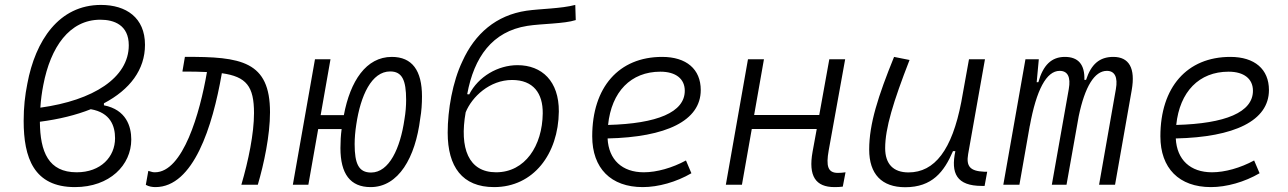

<svg xmlns="http://www.w3.org/2000/svg" viewBox="-20 -762 5313 792"><path d="M408.7 -335.9C516.1 -392.6 578.1 -474.6 578.1 -577.1C578.1 -689.5 500 -741.7 396.5 -741.7C223.1 -741.7 126 -594.7 92.8 -417C83 -368.2 77.6 -319.8 77.6 -263.2C77.6 -111.8 119.1 9.8 289.1 9.8C432.6 9.8 521.5 -81.1 521.5 -186.5C521.5 -240.7 500.5 -309.6 408.7 -327.6ZM146.5 -317.9C148.4 -349.6 152.8 -381.8 158.7 -411.6C188.5 -567.4 266.1 -680.7 394 -680.7C450.7 -680.7 511.2 -658.7 511.2 -575.2C511.2 -441.4 365.2 -348.1 146.5 -317.9ZM354.5 -311.5C436 -297.4 454.6 -241.7 454.6 -191.9C454.6 -115.2 396 -51.3 296.4 -51.3C180.2 -51.3 145.5 -134.8 144.5 -259.8C223.6 -270 294.4 -287.6 354.5 -311.5Z M975.6 0H1043.5C1068.8 -85.9 1093.8 -203.6 1093.8 -298.8C1093.8 -509.3 975.6 -528.8 742.7 -527.3L732.4 -466.8C770.5 -466.8 804.2 -466.3 833.5 -464.8V-463.9C804.7 -295.9 734.9 -51.3 619.1 -51.3C612.3 -51.3 606.4 -52.2 591.8 -57.1L581.5 0.5C594.2 7.8 609.4 9.8 621.1 9.8C778.3 9.8 856.9 -240.7 894.5 -456.5L895 -460C996.6 -445.8 1027.8 -405.8 1027.8 -295.4C1027.8 -211.4 1004.9 -99.6 975.6 0Z M1508.8 9.8C1624 9.8 1693.4 -111.8 1713.4 -272.9C1718.8 -303.2 1720.7 -334.5 1720.7 -364.3C1720.7 -471.2 1680.2 -527.3 1596.2 -527.3C1490.2 -527.3 1424.8 -427.7 1398.4 -287.1H1302.7L1343.3 -517.6H1279.3L1188 0H1252L1292.5 -229.5H1389.2C1385.7 -203.6 1384.3 -177.2 1384.3 -151.4C1384.3 -44.9 1424.8 9.8 1508.8 9.8ZM1510.7 -50.3C1460 -50.3 1442.9 -85.9 1442.9 -167.5C1442.9 -192.4 1445.3 -220.2 1449.7 -248.5C1467.3 -367.7 1512.7 -467.3 1589.4 -467.3C1638.7 -467.3 1655.3 -431.6 1655.3 -350.1C1655.3 -326.2 1653.3 -298.3 1648.4 -270C1631.3 -150.9 1585.4 -50.3 1510.7 -50.3Z M2018.1 9.8C2180.7 9.8 2283.2 -127 2285.2 -301.8C2286.1 -427.2 2215.3 -493.2 2114.7 -493.2C2034.2 -493.2 1953.1 -446.3 1915.5 -372.6L1907.2 -373.5C1935.5 -526.4 2010.3 -632.3 2155.3 -655.3C2214.8 -664.6 2307.1 -663.6 2355 -679.2L2353 -741.7C2293.5 -726.1 2210 -726.1 2151.9 -717.8C2026.4 -699.2 1939 -623 1887.7 -509.8C1846.7 -424.8 1826.7 -308.1 1826.7 -214.8C1826.7 -74.2 1886.7 9.8 2018.1 9.8ZM2026.4 -51.3C1912.6 -51.3 1874.5 -150.4 1900.9 -298.8C1926.8 -362.8 2000 -432.1 2092.3 -432.1C2180.2 -432.1 2219.7 -377 2218.8 -294.4C2217.3 -160.6 2146 -51.3 2026.4 -51.3Z M2635.7 -51.3C2546.4 -51.3 2490.7 -103 2486.3 -190.9C2728 -196.3 2870.6 -263.7 2870.6 -390.6C2870.6 -476.6 2811.5 -527.3 2711.4 -527.3C2532.7 -527.3 2422.9 -402.3 2422.9 -199.7C2422.9 -67.9 2500 9.8 2631.3 9.8C2695.8 9.8 2770 -11.2 2832 -47.4L2809.6 -100.1C2752.9 -69.3 2689 -51.3 2635.7 -51.3ZM2488.3 -246.6C2502.4 -383.8 2582.5 -466.3 2704.1 -466.3C2768.1 -466.3 2804.7 -436.5 2804.7 -387.7C2804.7 -298.8 2690.9 -252 2488.3 -246.6Z M2974.1 0H3040.5L3081.1 -230H3349.1L3332 -136.7C3313.5 -35.2 3344.7 9.8 3422.4 9.8C3435.1 9.8 3446.3 9.3 3456.5 7.8L3467.8 -51.3C3457 -49.8 3446.8 -48.8 3436.5 -48.8C3395 -48.8 3386.7 -76.2 3398.4 -141.6L3466.3 -517.6H3400.9L3359.4 -287.6H3090.8L3131.3 -517.6H3065.4Z M3713.9 10.3C3825.2 10.3 3874.5 -53.2 3911.1 -138.7H3920.9C3901.4 -47.4 3925.8 4.9 4030.3 4.9H4041.5L4052.2 -53.7H4039.1C3981.9 -56.2 3964.8 -75.7 3973.6 -126.5L4043 -517.6H3977.1L3945.3 -341.3C3907.2 -144 3835.9 -50.8 3727.5 -50.8C3665 -50.8 3631.3 -85.4 3631.3 -150.9C3631.3 -232.9 3664.6 -341.8 3731.9 -514.6L3668 -527.3C3602.1 -365.2 3565.4 -251 3565.4 -145C3565.4 -43.9 3617.2 10.3 3713.9 10.3Z M4265.1 -517.6H4210L4118.7 0H4185.1L4228 -244.1V-242.7C4254.9 -390.6 4296.4 -469.7 4351.1 -469.7C4384.3 -469.7 4397.5 -444.3 4388.7 -394.5L4318.8 0H4379.4L4429.7 -282.7C4455.1 -404.3 4494.6 -469.7 4545.9 -469.7C4578.1 -469.7 4591.8 -443.8 4583 -394.5L4513.7 0H4579.6L4648.4 -390.6C4664.1 -480.5 4637.7 -527.3 4572.3 -527.3C4515.6 -527.3 4481 -497.1 4460 -432.6H4453.1C4455.1 -496.1 4427.7 -527.3 4372.6 -527.3C4317.4 -527.3 4282.7 -493.2 4263.2 -422.9H4256.3Z M4979.5 -51.3C4890.1 -51.3 4834.5 -103 4830.1 -190.9C5071.8 -196.3 5214.4 -263.7 5214.4 -390.6C5214.4 -476.6 5155.3 -527.3 5055.2 -527.3C4876.5 -527.3 4766.6 -402.3 4766.6 -199.7C4766.6 -67.9 4843.8 9.8 4975.1 9.8C5039.6 9.8 5113.8 -11.2 5175.8 -47.4L5153.3 -100.1C5096.7 -69.3 5032.7 -51.3 4979.5 -51.3ZM4832 -246.6C4846.2 -383.8 4926.3 -466.3 5047.9 -466.3C5111.8 -466.3 5148.4 -436.5 5148.4 -387.7C5148.4 -298.8 5034.7 -252 4832 -246.6Z"/></svg>

Font: Cascadia Code NF Light
Style: Italic
Weight: 300
Italic angle: -10°
Monospace: yes
Designer: Aaron Bell
Foundry: Saja Typeworks
Version: Version 2404.023